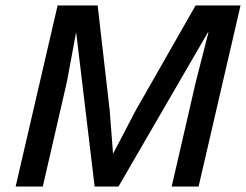

<svg xmlns="http://www.w3.org/2000/svg" viewBox="-20 -680 897 700"><path d="M37 0 190 -660H336L380 -277L392 -121H393L474 -276L693 -660H857L704 0H606L694 -382L740 -562H738L412 0H325L258 -560H257L224 -382L136 0Z"/></svg>

Font: Elaine Sans Medium
Style: Italic
Weight: 500
Italic angle: -13°
Designer: Wei Huang
Foundry: Wei Huang
Version: Version 2.001;December 24, 2019;FontCreator 12.0.0.2547 64-b